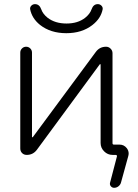

<svg xmlns="http://www.w3.org/2000/svg" viewBox="-20 -771 668 929"><path d="M422.9 -725.6Q431.6 -751 453.1 -751Q463.9 -751 471.2 -743.2Q478.5 -735.4 476.6 -725.6Q467.8 -681.6 427.7 -650.4Q377 -610.4 300.8 -610.4Q224.6 -610.4 173.8 -650.4Q134.8 -681.6 126 -725.6Q124 -735.4 131.3 -743.2Q138.7 -751 149.4 -751Q170.9 -751 179.7 -725.6Q187.5 -703.1 210.9 -684.6Q247.1 -657.2 301.8 -657.2Q356.4 -657.2 391.6 -684.6Q415 -703.1 422.9 -725.6ZM466.8 -459Q466.8 -460 465.3 -460.4Q463.9 -460.9 462.9 -460L158.2 -45.9Q139.6 -21.5 109.4 -21.5Q95.7 -21.5 86.9 -30.3Q78.1 -39.1 78.1 -52.7V-516.6Q78.1 -528.3 86.4 -536.6Q94.7 -544.9 106.4 -544.9Q118.2 -544.9 126.5 -536.6Q134.8 -528.3 134.8 -516.6V-109.4Q134.8 -107.4 136.2 -106.9Q137.7 -106.4 138.7 -107.4L443.4 -519.5Q461.9 -544.9 493.2 -544.9Q505.9 -544.9 515.1 -535.6Q524.4 -526.4 524.4 -513.7V-78.1Q524.4 -71.3 531.2 -71.3H558.6Q580.1 -71.3 593.8 -53.7Q602.5 -42 602.5 -28.3Q602.5 -22.5 600.6 -15.6L565.4 112.3Q562.5 123 553.2 130.4Q543.9 137.7 532.2 137.7Q522.5 137.7 516.1 129.9Q509.8 122.1 512.7 112.3L545.9 -14.6Q546.9 -16.6 544.9 -19Q543 -21.5 541 -21.5H524.4Q501 -21.5 483.9 -38.6Q466.8 -55.7 466.8 -79.1Z"/></svg>

Font: Gen Jyuu Gothic Light
Style: Regular
Weight: 200
Designer: [Source Han Sans]
Ryoko NISHIZUKA  (kana & ideographs); Paul D. Hunt (Latin, Greek & Cyrillic); Wenlong ZHANG  (bopomofo
Version: Version 1.002.20150607